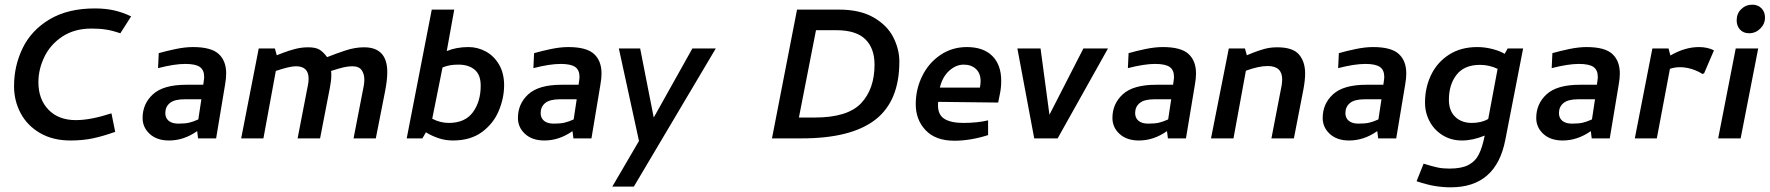

<svg xmlns="http://www.w3.org/2000/svg" viewBox="-20 -591 7559 820"><path d="M40 -223Q40 -160 68.5 -107Q97 -54 151.5 -22.5Q206 9 281 9Q333 9 376 0Q419 -9 472 -28L456 -107Q367 -78 304 -78Q230 -78 187 -122.5Q144 -167 144 -240Q144 -295 169.5 -348Q195 -401 246.5 -435Q298 -469 371 -469Q406 -469 434 -464.5Q462 -460 494 -449L540 -521Q505 -538 468 -546.5Q431 -555 385 -555Q270 -555 192 -508.5Q114 -462 77 -386Q40 -310 40 -223Z M658 -364 655 -300Q725 -318 771 -318Q815 -318 833.5 -305Q852 -292 852 -262Q852 -255 848 -229H775Q678 -229 633.5 -188.5Q589 -148 589 -87Q589 -47 619.5 -19Q650 9 702 9Q765 9 822 -31L826 0H903L941 -228Q946 -256 946 -277Q946 -331 914 -360.5Q882 -390 804 -390Q770 -390 729.5 -381.5Q689 -373 658 -364ZM742 -63Q715 -63 700.5 -75Q686 -87 686 -108Q686 -135 705.5 -151Q725 -167 768 -167H840L827 -81Q805 -71 787.5 -67Q770 -63 742 -63Z M1085 -384 1010 0H1105L1158 -288Q1217 -308 1244 -308Q1298 -308 1298 -255Q1298 -241 1295 -227L1251 0H1347L1389 -217Q1395 -247 1395 -270Q1395 -282 1394 -288Q1428 -299 1447.5 -303.5Q1467 -308 1484 -308Q1513 -308 1524.5 -291.5Q1536 -275 1536 -251Q1536 -241 1534 -227L1490 0H1585L1624 -198Q1634 -248 1634 -283Q1634 -389 1535 -389Q1497 -389 1457 -376Q1417 -363 1377 -347Q1361 -369 1344.5 -379Q1328 -389 1296 -389Q1267 -389 1239 -381.5Q1211 -374 1190.5 -366Q1170 -358 1162 -355L1154 -384Z M1717 0H1784L1799 -26Q1821 -12 1851 -1.5Q1881 9 1914 9Q1990 9 2039 -27.5Q2088 -64 2110.5 -118.5Q2133 -173 2133 -227Q2133 -278 2111.5 -315Q2090 -352 2055 -371Q2020 -390 1981 -390Q1929 -390 1888 -373L1920 -550H1824ZM2033 -225Q2033 -157 1999.5 -111.5Q1966 -66 1897 -66Q1860 -66 1826 -84L1870 -303Q1888 -310 1903.5 -312.5Q1919 -315 1938 -315Q1981 -315 2007 -293.5Q2033 -272 2033 -225Z M2261 -364 2258 -300Q2328 -318 2374 -318Q2418 -318 2436.5 -305Q2455 -292 2455 -262Q2455 -255 2451 -229H2378Q2281 -229 2236.5 -188.5Q2192 -148 2192 -87Q2192 -47 2222.5 -19Q2253 9 2305 9Q2368 9 2425 -31L2429 0H2506L2544 -228Q2549 -256 2549 -277Q2549 -331 2517 -360.5Q2485 -390 2407 -390Q2373 -390 2332.5 -381.5Q2292 -373 2261 -364ZM2345 -63Q2318 -63 2303.5 -75Q2289 -87 2289 -108Q2289 -135 2308.5 -151Q2328 -167 2371 -167H2443L2430 -81Q2408 -71 2390.5 -67Q2373 -63 2345 -63Z M2709 11 2595 206H2687L3037 -384H2937L2772 -89L2714 -384H2623Z M3277 0H3404Q3615 0 3718 -79.5Q3821 -159 3821 -328Q3821 -381 3795 -432Q3769 -483 3711 -516.5Q3653 -550 3563 -550H3384ZM3715 -315Q3715 -211 3657.5 -150Q3600 -89 3459 -89H3392L3465 -462H3552Q3636 -462 3675.5 -423.5Q3715 -385 3715 -315Z M3891 -146Q3891 -79 3933.5 -34.5Q3976 10 4056 10Q4124 10 4200 -14V-77Q4154 -66 4094 -66Q4042 -66 4014 -83Q3986 -100 3986 -141Q3986 -151 3987 -156L4243 -153L4251 -193Q4256 -217 4256 -246Q4256 -314 4218 -352Q4180 -390 4109 -390Q4046 -390 3996 -356Q3946 -322 3918.5 -266Q3891 -210 3891 -146ZM4168 -244Q4168 -232 4165 -217H3994Q4005 -263 4034 -289Q4063 -315 4096 -315Q4128 -315 4148 -296.5Q4168 -278 4168 -244Z M4607 -384 4462 -101 4424 -384H4325L4397 0H4497L4712 -384Z M4800 -364 4797 -300Q4867 -318 4913 -318Q4957 -318 4975.5 -305Q4994 -292 4994 -262Q4994 -255 4990 -229H4917Q4820 -229 4775.5 -188.5Q4731 -148 4731 -87Q4731 -47 4761.5 -19Q4792 9 4844 9Q4907 9 4964 -31L4968 0H5045L5083 -228Q5088 -256 5088 -277Q5088 -331 5056 -360.5Q5024 -390 4946 -390Q4912 -390 4871.5 -381.5Q4831 -373 4800 -364ZM4884 -63Q4857 -63 4842.5 -75Q4828 -87 4828 -108Q4828 -135 4847.5 -151Q4867 -167 4910 -167H4982L4969 -81Q4947 -71 4929.5 -67Q4912 -63 4884 -63Z M5456 -252Q5456 -244 5454 -228L5410 0H5506L5547 -211Q5554 -250 5554 -277Q5554 -328 5527.5 -358.5Q5501 -389 5435 -389Q5404 -389 5378 -381.5Q5352 -374 5332 -366Q5312 -358 5305 -355L5297 -384H5228L5152 0H5248L5301 -289Q5356 -309 5394 -309Q5456 -309 5456 -252Z M5698 -364 5695 -300Q5765 -318 5811 -318Q5855 -318 5873.5 -305Q5892 -292 5892 -262Q5892 -255 5888 -229H5815Q5718 -229 5673.5 -188.5Q5629 -148 5629 -87Q5629 -47 5659.5 -19Q5690 9 5742 9Q5805 9 5862 -31L5866 0H5943L5981 -228Q5986 -256 5986 -277Q5986 -331 5954 -360.5Q5922 -390 5844 -390Q5810 -390 5769.5 -381.5Q5729 -373 5698 -364ZM5782 -63Q5755 -63 5740.5 -75Q5726 -87 5726 -108Q5726 -135 5745.5 -151Q5765 -167 5808 -167H5880L5867 -81Q5845 -71 5827.5 -67Q5810 -63 5782 -63Z M6171 129Q6142 129 6120.5 124.5Q6099 120 6060 108L6030 183Q6075 198 6108.5 203.5Q6142 209 6176 209Q6370 209 6409 6L6485 -384H6419L6406 -361Q6387 -373 6354.5 -381.5Q6322 -390 6289 -390Q6219 -390 6168.5 -357.5Q6118 -325 6092 -271Q6066 -217 6066 -153Q6066 -109 6086 -72Q6106 -35 6142 -13Q6178 9 6224 9Q6270 9 6321 -12Q6311 38 6296 68Q6281 98 6251.5 113.5Q6222 129 6171 129ZM6376 -297 6336 -83Q6307 -66 6266 -66Q6222 -66 6195 -92Q6168 -118 6168 -165Q6168 -230 6201 -272Q6234 -314 6301 -314Q6340 -314 6376 -297Z M6610 -364 6607 -300Q6677 -318 6723 -318Q6767 -318 6785.5 -305Q6804 -292 6804 -262Q6804 -255 6800 -229H6727Q6630 -229 6585.5 -188.5Q6541 -148 6541 -87Q6541 -47 6571.5 -19Q6602 9 6654 9Q6717 9 6774 -31L6778 0H6855L6893 -228Q6898 -256 6898 -277Q6898 -331 6866 -360.5Q6834 -390 6756 -390Q6722 -390 6681.5 -381.5Q6641 -373 6610 -364ZM6694 -63Q6667 -63 6652.5 -75Q6638 -87 6638 -108Q6638 -135 6657.5 -151Q6677 -167 6720 -167H6792L6779 -81Q6757 -71 6739.5 -67Q6722 -63 6694 -63Z M7037 -384 6962 0H7056L7112 -297Q7132 -304 7155 -304Q7180 -304 7205.5 -296Q7231 -288 7251 -275L7258 -278L7300 -376Q7272 -390 7236 -390Q7176 -390 7114 -354L7106 -384Z M7318 0ZM7318 0H7414L7489 -384H7393ZM7397 -504Q7397 -533 7416.5 -552Q7436 -571 7464 -571Q7488 -571 7503 -555.5Q7518 -540 7518 -516Q7518 -489 7498 -469Q7478 -449 7450 -449Q7426 -449 7411.5 -464.5Q7397 -480 7397 -504Z"/></svg>

Font: Cambay Devanagari
Style: Bold Italic
Weight: 700
Designer: Pooja Saxena
Foundry: Pooja Saxena
Version: Version 1.005;PS 001.005;hotconv 1.0.70;makeotf.lib2.5.58329